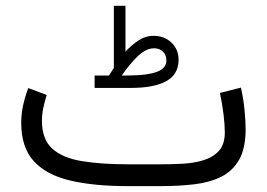

<svg xmlns="http://www.w3.org/2000/svg" viewBox="-20 -633 907 653"><path d="M350.6 -376Q355 -382.3 359.1 -389.4Q363.3 -396.5 367.2 -401.9V-613.3H406.7V-457.5Q427.7 -480 451.2 -495.6Q474.6 -511.2 501.5 -511.2Q539.1 -511.2 563.2 -488Q587.4 -464.8 587.4 -429.2Q586.9 -378.9 544.4 -356.4Q502 -334 426.3 -334H301.8V-376ZM425.8 -376.5Q482.4 -377 514.2 -388.9Q545.9 -400.9 545.9 -427.2Q545.9 -445.8 534.4 -457.3Q522.9 -468.8 503.9 -468.8Q476.6 -468.8 448.2 -441.4Q419.9 -414.1 394 -376ZM527.3 0H414.1Q298.3 0 217.5 -19.3Q136.7 -38.6 94.5 -85.4Q52.2 -132.3 52.2 -214.8Q52.2 -246.1 58.8 -275.6Q65.4 -305.2 76.2 -333.5L138.7 -310.1Q132.3 -289.1 127.4 -266.4Q122.6 -243.7 122.6 -222.7Q122.6 -159.7 157.2 -127.9Q191.9 -96.2 257.3 -85.2Q322.8 -74.2 414.1 -74.2H527.8Q563 -74.2 600.8 -76.2Q638.7 -78.1 671.4 -87.9Q704.1 -97.7 724.4 -119.9Q744.6 -142.1 744.6 -182.6Q744.6 -208.5 740.2 -244.4Q735.8 -280.3 728 -316.9L799.3 -335Q807.6 -299.8 811.5 -260.7Q815.4 -221.7 815.4 -193.4Q815.4 -128.4 793.2 -89.6Q771 -50.8 731.7 -31.5Q692.4 -12.2 639.9 -6.1Q587.4 0 527.3 0Z"/></svg>

Font: Vazirmatn FD Light
Style: Regular
Weight: 300
Designer: Saber Rastikerdar
Foundry: Saber Rastikerdar
Version: Version 33.003